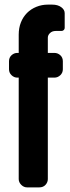

<svg xmlns="http://www.w3.org/2000/svg" viewBox="-20 -811 302 831"><path d="M252 -511Q252 -496 241 -485.5Q230 -475 215 -475H187V-36Q187 -22 177 -11Q167 0 150 0H97Q83 0 72 -11Q61 -22 61 -36V-475H55Q41 -475 30 -485.5Q19 -496 19 -511V-546Q19 -562 30 -572Q41 -582 55 -582H61V-661Q61 -690 70.5 -714Q80 -738 97 -755Q114 -772 137.5 -781.5Q161 -791 187 -791H206Q230 -791 245 -780Q260 -769 260 -754V-690Q260 -685 256 -681Q252 -677 246 -677H221Q206 -677 196.5 -668Q187 -659 187 -648V-582H215Q230 -582 241 -572Q252 -562 252 -546Z"/></svg>

Font: H.H. Samuel
Style: Regular
Weight: 900
Width: 1
Designer: deFharo
Foundry: deFharo
Version: Version 1.009